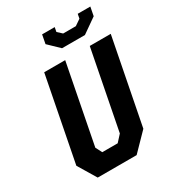

<svg xmlns="http://www.w3.org/2000/svg" viewBox="-220 -1064 1077 1188"><g transform="rotate(-30 319.0 -470.0)"><path d="M123.5 0H401.5L519 -120.5L638 -730H488L378.5 -168L336.5 -122H226.5L203 -167.5L312.5 -730H162.5L45.5 -129.5ZM256.5 -876.5 332.5 -803.5H496L601 -877L613 -939.5H523L517 -908L474.5 -879H384L352.5 -908L358.5 -939.5H268.5Z"/></g></svg>

Font: Monaspace Krypton
Style: Bold Italic
Weight: 700
Italic angle: -11°
Designer: Riley Cran & the Lettermatic Team
Foundry: Lettermatic
Version: Version 1.101 (Monaspace Krypton)